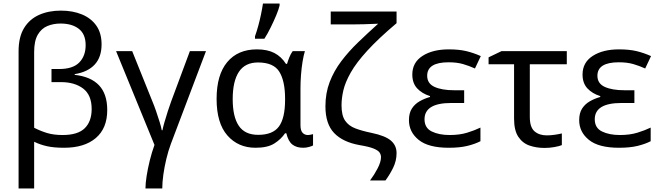

<svg xmlns="http://www.w3.org/2000/svg" viewBox="-20 -825 3733 1085"><path d="M324 -765Q391 -765 443 -743.5Q495 -722 524.5 -680Q554 -638 554 -574Q554 -502 515 -460Q476 -418 402 -406V-402Q493 -392 539.5 -343Q586 -294 586 -203Q586 -100 521.5 -45Q457 10 342 10Q284 10 244.5 1Q205 -8 173 -24V240H85V-535Q85 -616 116 -666.5Q147 -717 201 -741Q255 -765 324 -765ZM322 -692Q282 -692 248 -678Q214 -664 193.5 -629Q173 -594 173 -531V-103Q208 -85 245.5 -73.5Q283 -62 334 -62Q420 -62 459 -100.5Q498 -139 498 -209Q498 -288 450 -324.5Q402 -361 324 -361H271V-435H314Q392 -435 428 -472Q464 -509 464 -570Q464 -632 425.5 -662Q387 -692 322 -692Z M1144 -536 946 -13Q931 27 920 73Q909 119 903 162.5Q897 206 897 240H802Q802 212 808.5 170Q815 128 826.5 81.5Q838 35 853 -6L636 -536H727L840 -255Q851 -229 862 -197Q873 -165 882 -136Q891 -107 894 -89H898Q901 -105 909.5 -135Q918 -165 928.5 -197Q939 -229 947 -251L1053 -536Z M1424 10Q1326 10 1265 -59.5Q1204 -129 1204 -266Q1204 -402 1264 -474Q1324 -546 1432 -546Q1491 -546 1530.5 -525.5Q1570 -505 1596 -464H1602Q1607 -481 1615 -501Q1623 -521 1634 -536H1703Q1696 -514 1690 -478Q1684 -442 1681 -402Q1678 -362 1678 -326V-118Q1678 -87 1690 -74.5Q1702 -62 1719 -62Q1727 -62 1736 -64Q1745 -66 1749 -67V-3Q1742 1 1726 5.5Q1710 10 1693 10Q1656 10 1632.5 -8Q1609 -26 1598 -72H1591Q1568 -38 1530 -14Q1492 10 1424 10ZM1439 -63Q1522 -63 1556.5 -110.5Q1591 -158 1591 -261V-267Q1591 -367 1558.5 -419.5Q1526 -472 1438 -472Q1365 -472 1330 -419Q1295 -366 1295 -265Q1295 -165 1329.5 -114Q1364 -63 1439 -63ZM1421 -606V-620Q1430 -645 1439 -677.5Q1448 -710 1455 -744Q1462 -778 1466 -805H1560V-794Q1555 -772 1541 -738.5Q1527 -705 1509.5 -669.5Q1492 -634 1474 -606Z M2221 40Q2221 84 2201.5 123.5Q2182 163 2158 195H2071Q2095 163 2114 126.5Q2133 90 2133 63Q2133 49 2125 37Q2117 25 2091.5 14.5Q2066 4 2012 -5Q1917 -22 1868 -73.5Q1819 -125 1819 -224Q1819 -299 1843 -361.5Q1867 -424 1908.5 -479Q1950 -534 2004 -586Q2058 -638 2117 -691Q2113 -691 2090.5 -690Q2068 -689 2035.5 -688Q2003 -687 1969 -687H1849V-760H2221V-694Q2118 -607 2055.5 -538.5Q1993 -470 1962 -415Q1931 -360 1920.5 -315Q1910 -270 1910 -230Q1910 -173 1930 -143.5Q1950 -114 1988 -99.5Q2026 -85 2080 -74Q2157 -58 2189 -30.5Q2221 -3 2221 40Z M2603 -315V-243H2530Q2379 -243 2379 -151Q2379 -102 2420 -82Q2461 -62 2521 -62Q2577 -62 2619.5 -75Q2662 -88 2695 -104V-27Q2664 -11 2621 -0.5Q2578 10 2516 10Q2401 10 2346 -34.5Q2291 -79 2291 -146Q2291 -186 2307.5 -211.5Q2324 -237 2351 -252.5Q2378 -268 2410 -277V-282Q2365 -296 2337.5 -325.5Q2310 -355 2310 -404Q2310 -472 2367.5 -509Q2425 -546 2516 -546Q2574 -546 2615.5 -536Q2657 -526 2697 -508L2664 -438Q2631 -453 2596.5 -463Q2562 -473 2515 -473Q2394 -473 2394 -397Q2394 -353 2435.5 -334Q2477 -315 2547 -315Z M3183 -536V-462H2974V-164Q2974 -106 3000.5 -83Q3027 -60 3070 -60Q3092 -60 3115.5 -63.5Q3139 -67 3155 -71V-5Q3141 1 3113.5 6Q3086 11 3057 11Q3011 11 2972 -2.5Q2933 -16 2909 -52Q2885 -88 2885 -155V-462H2741V-501L2814 -536Z M3565 -315V-243H3492Q3341 -243 3341 -151Q3341 -102 3382 -82Q3423 -62 3483 -62Q3539 -62 3581.5 -75Q3624 -88 3657 -104V-27Q3626 -11 3583 -0.5Q3540 10 3478 10Q3363 10 3308 -34.5Q3253 -79 3253 -146Q3253 -186 3269.5 -211.5Q3286 -237 3313 -252.5Q3340 -268 3372 -277V-282Q3327 -296 3299.5 -325.5Q3272 -355 3272 -404Q3272 -472 3329.5 -509Q3387 -546 3478 -546Q3536 -546 3577.5 -536Q3619 -526 3659 -508L3626 -438Q3593 -453 3558.5 -463Q3524 -473 3477 -473Q3356 -473 3356 -397Q3356 -353 3397.5 -334Q3439 -315 3509 -315Z"/></svg>

Font: Noto IKEA Simplified Chinese
Style: Regular
Weight: 400
Designer: Monotype Design Team
Foundry: Monotype Imaging Inc.
Version: Version 1.100